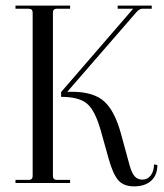

<svg xmlns="http://www.w3.org/2000/svg" viewBox="-20 -650 582 682"><path d="M35 0V-11H82Q96 -11 96 -25V-605Q96 -619 82 -619H35V-630H229V-619H182Q168 -619 168 -605V-25Q168 -11 182 -11H229V0ZM456 12Q419 12 400 -10Q381 -32 366 -86L338 -186Q318 -257 289.5 -281.5Q261 -306 197 -306V-323L453 -619H398V-630H519V-619H485Q475 -619 463 -605L219 -324H240Q314 -323 351 -289Q388 -255 410 -174L440 -64Q448 -35 458.5 -23.5Q469 -12 486 -12Q504 -12 515.5 -27Q527 -42 527 -66L539 -64Q539 -28 517 -8Q495 12 456 12Z"/></svg>

Font: Arapey Regular-Display
Style: Regular
Weight: 400
Designer: Eduardo Rodriguez Tunni
Foundry: Eduardo Rodriguez Tunni
Version: Version 4.000